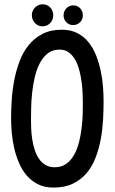

<svg xmlns="http://www.w3.org/2000/svg" viewBox="-20 -848 530 886"><path d="M458 -379.9Q458 -340.3 455.6 -295.4Q453.1 -250.5 445.1 -206.5Q437 -162.6 421.6 -121.8Q406.2 -81.1 380.6 -50.3Q355 -19.5 317.4 -1Q279.8 17.6 227.5 17.6Q186.5 17.6 156.2 2.7Q126 -12.2 104.2 -37.1Q82.5 -62 68.4 -94.7Q54.2 -127.4 45.9 -162.8Q37.6 -198.2 34.4 -234.4Q31.2 -270.5 31.2 -301.8Q31.2 -341.3 34.2 -387.2Q37.1 -433.1 45.9 -478.5Q54.7 -523.9 70.6 -565.9Q86.4 -607.9 112.5 -640.1Q138.7 -672.4 176.3 -691.7Q213.9 -710.9 265.6 -710.9Q306.6 -710.9 337.2 -695.1Q367.7 -679.2 388.9 -652.6Q410.2 -626 423.6 -591.8Q437 -557.6 444.8 -520.8Q452.6 -483.9 455.3 -447.5Q458 -411.1 458 -379.9ZM362.3 -374Q362.3 -390.6 361.3 -415.3Q360.4 -439.9 356.9 -467Q353.5 -494.1 346.7 -521.5Q339.8 -548.8 327.9 -570.6Q315.9 -592.3 298.1 -605.7Q280.3 -619.1 254.9 -619.1Q222.7 -619.1 200.4 -601.8Q178.2 -584.5 163.6 -556.2Q148.9 -527.8 140.6 -492.4Q132.3 -457 128.4 -420.9Q124.5 -384.8 123.8 -351.3Q123 -317.9 123 -293.9Q123 -275.9 124 -252.7Q125 -229.5 128.7 -205.3Q132.3 -181.2 139.6 -158Q147 -134.8 158.9 -116.7Q170.9 -98.6 189 -87.4Q207 -76.2 232.4 -76.2Q264.2 -76.2 286.1 -92.3Q308.1 -108.4 322.5 -134.5Q336.9 -160.6 345 -193.4Q353 -226.1 356.9 -259Q360.8 -292 361.6 -322.3Q362.3 -352.5 362.3 -374ZM362.3 -777.3Q362.3 -758.3 349.4 -745.4Q336.4 -732.4 317.4 -732.4Q298.3 -732.4 285.9 -745.6Q273.4 -758.8 273.4 -777.3Q273.4 -796.4 286.4 -809.8Q299.3 -823.2 318.4 -823.2Q337.4 -823.2 349.9 -809.8Q362.3 -796.4 362.3 -777.3ZM225.6 -777.3Q225.6 -755.9 211.4 -741.2Q197.3 -726.6 175.8 -726.6Q165.5 -726.6 156.5 -730.7Q147.5 -734.9 140.9 -741.9Q134.3 -749 130.6 -758.3Q127 -767.6 127 -777.3Q127 -798.8 141.6 -813.5Q156.2 -828.1 177.7 -828.1Q188.5 -828.1 197.3 -824Q206.1 -819.8 212.4 -813Q218.8 -806.2 222.2 -796.9Q225.6 -787.6 225.6 -777.3Z"/></svg>

Font: Maiden Orange
Style: Regular
Weight: 400
Designer: Astigmatic (AOETI)
Foundry: Astigmatic (AOETI)
Version: Version 1.001